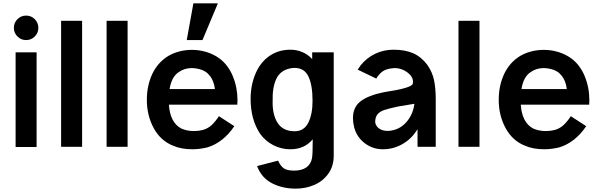

<svg xmlns="http://www.w3.org/2000/svg" viewBox="-20 -874 3570 1143"><path d="M72.9 -562.5V1H197.9V-562.5ZM62.5 -708.3Q62.5 -738.5 83.9 -759.9Q105.2 -781.2 135.4 -781.2Q165.6 -781.2 187 -759.9Q208.3 -738.5 208.3 -708.3Q208.3 -678.1 187 -656.8Q165.6 -635.4 135.4 -635.4Q105.2 -635.4 83.9 -656.8Q62.5 -678.1 62.5 -708.3Z M343.8 0V-750H468.8V0Z M614.6 0V-750H739.6V0Z M1186.5 -100Q1161.5 -93.8 1134.4 -93.8Q1092.7 -93.8 1058.3 -109.4Q992.7 -144.8 985.4 -251H1392.7Q1393.8 -259.4 1393.8 -277.1Q1393.8 -353.1 1366.1 -420.3Q1338.5 -487.5 1286.5 -526Q1252.1 -551 1209.9 -564.1Q1167.7 -577.1 1122.9 -577.1Q1044.8 -577.1 981.3 -540.6Q917.7 -501 885.9 -432.3Q854.2 -363.5 854.2 -279.2Q854.2 -186.5 895.3 -110.9Q936.5 -35.4 1011.5 -6.2Q1059.4 14.6 1125 14.6Q1169.8 14.6 1215.6 3.1Q1309.4 -26 1375 -122.9L1283.3 -182.3Q1261.5 -149 1239.1 -128.6Q1216.7 -108.3 1186.5 -100ZM1122.9 -468.8Q1140.6 -468.8 1163.5 -463.5Q1205.2 -454.2 1229.7 -422.4Q1254.2 -390.6 1259.4 -343.8H989.6Q1001 -415.6 1042.7 -443.8Q1077.1 -468.8 1122.9 -468.8ZM1131.3 -854.2H1277.1L1185.4 -635.4H1091.7Z M1966.7 -562.5V53.1Q1966.7 114.6 1934.9 159.4Q1903.1 204.2 1851.6 226.6Q1800 249 1740.6 249Q1661.5 249 1599 216.7Q1536.5 184.4 1510.4 114.6L1635.4 82.3Q1649 112.5 1668.2 127.1Q1687.5 141.7 1731.2 141.7Q1776 141.7 1803.1 122.9Q1830.2 104.2 1837.5 67.7Q1839.6 54.2 1840.6 29.2Q1841.7 4.2 1841.7 -44.8Q1792.7 14.6 1708.3 14.6Q1654.2 14.6 1606.8 -9.9Q1559.4 -34.4 1528.1 -78.1Q1471.9 -163.5 1471.9 -285.4Q1471.9 -383.3 1513.5 -461.5Q1544.8 -517.7 1594.8 -547.9Q1644.8 -578.1 1709.4 -578.1Q1746.9 -578.1 1780.7 -563.5Q1814.6 -549 1838.5 -521.9V-562.5ZM1840.6 -272.9Q1840.6 -367.7 1816.1 -418.8Q1791.7 -469.8 1733.3 -469.8Q1720.8 -469.8 1706.2 -466.7Q1647.9 -454.2 1624.5 -403.6Q1601 -353.1 1603.1 -272.9Q1601 -191.7 1632.8 -142.2Q1664.6 -92.7 1734.4 -92.7Q1789.6 -92.7 1815.1 -143.2Q1840.6 -193.8 1840.6 -272.9Z M2525 -486.5Q2554.2 -443.8 2564.1 -395.8Q2574 -347.9 2574 -281.2V0H2465.6V-105.2Q2431.2 -47.9 2376.6 -16.7Q2321.9 14.6 2259.4 14.6Q2199 14.6 2151.6 -21.4Q2104.2 -57.3 2088.5 -115.6Q2081.2 -144.8 2081.2 -170.8Q2081.2 -236.5 2127.1 -271.4Q2172.9 -306.2 2264.6 -325Q2432.3 -350 2437.5 -376Q2438.5 -380.2 2438.5 -387.5Q2438.5 -418.8 2404.2 -443.8Q2369.8 -468.8 2330.2 -468.8Q2287.5 -466.7 2263.5 -452.6Q2239.6 -438.5 2219.8 -406.3L2109.4 -459.4L2127.1 -485.4Q2163.5 -530.2 2214.1 -554.2Q2264.6 -578.1 2322.9 -578.1Q2391.7 -578.1 2440.1 -556.8Q2488.5 -535.4 2525 -486.5ZM2446.9 -256.2 2347.9 -239.6Q2294.8 -228.1 2268.2 -219.3Q2241.7 -210.4 2227.6 -193.8Q2213.5 -177.1 2213.5 -145.8Q2217.7 -121.9 2238 -108.3Q2258.3 -94.8 2286.5 -94.8Q2302.1 -94.8 2310.4 -96.9Q2365.6 -106.3 2402.6 -151Q2439.6 -195.8 2446.9 -256.2Z M2709.4 0V-750H2834.4V0Z M3281.3 -100Q3256.3 -93.8 3229.2 -93.8Q3187.5 -93.8 3153.1 -109.4Q3087.5 -144.8 3080.2 -251H3487.5Q3488.5 -259.4 3488.5 -277.1Q3488.5 -353.1 3460.9 -420.3Q3433.3 -487.5 3381.3 -526Q3346.9 -551 3304.7 -564.1Q3262.5 -577.1 3217.7 -577.1Q3139.6 -577.1 3076 -540.6Q3012.5 -501 2980.7 -432.3Q2949 -363.5 2949 -279.2Q2949 -186.5 2990.1 -110.9Q3031.3 -35.4 3106.3 -6.2Q3154.2 14.6 3219.8 14.6Q3264.6 14.6 3310.4 3.1Q3404.2 -26 3469.8 -122.9L3378.1 -182.3Q3356.3 -149 3333.9 -128.6Q3311.5 -108.3 3281.3 -100ZM3217.7 -468.8Q3235.4 -468.8 3258.3 -463.5Q3300 -454.2 3324.5 -422.4Q3349 -390.6 3354.2 -343.8H3084.4Q3095.8 -415.6 3137.5 -443.8Q3171.9 -468.8 3217.7 -468.8Z"/></svg>

Font: Vladivostok Bold
Style: Regular
Weight: 700
Width: 4
Designer: Michael Sharanda
Foundry: Michael Sharanda
Version: Version 1.005